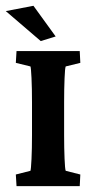

<svg xmlns="http://www.w3.org/2000/svg" viewBox="-27 -634 321 654"><path d="M29.3 0 26.9 -39.6 76.7 -52.2Q78.6 -57.1 80.3 -92Q82 -127 82 -173.8V-285.6Q82 -333.5 80.3 -368.7Q78.6 -403.8 76.7 -407.7L26.9 -419.9L29.3 -460H244.6L246.6 -419.9L196.8 -407.7Q194.3 -402.3 192.9 -367.2Q191.4 -332 191.4 -285.6V-173.8Q191.4 -128.4 192.9 -93.5Q194.3 -58.6 196.8 -52.2L246.6 -39.6L244.6 0ZM111.8 -494.1 -7.3 -596.2 86.9 -614.3 162.6 -509.8Z"/></svg>

Font: Lateef
Style: Bold
Weight: 700
Designer: SIL International
Foundry: SIL International
Version: Version 4.200